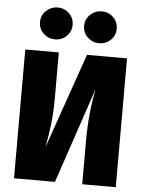

<svg xmlns="http://www.w3.org/2000/svg" viewBox="-61 -984 779 1032"><g transform="rotate(5 328.5 -467.5)"><path d="M603 0H422V-236Q422 -381 449 -516L275 0H54V-695H235V-452Q235 -371 228 -311Q221 -251 208 -182L387 -695H603ZM208 -763Q173 -763 146.5 -787.5Q120 -812 120 -849Q120 -886 146.5 -910.5Q173 -935 208 -935Q245 -935 270.5 -910Q296 -885 296 -849Q296 -813 270.5 -788Q245 -763 208 -763ZM446 -763Q411 -763 384.5 -787.5Q358 -812 358 -849Q358 -886 384.5 -910.5Q411 -935 446 -935Q483 -935 508.5 -910Q534 -885 534 -849Q534 -813 508.5 -788Q483 -763 446 -763Z"/></g></svg>

Font: Trujillo ExtraBold
Style: Regular
Weight: 800
Designer: Fira Sans original fonts by bBox Type GmbH, Carrois Corporate GbR, & Edenspiekermann AG / Changes by Cristiano Sobral
Foundry: Fira Sans original fonts by bBox Type GmbH, Carrois Corporate GbR, & Edenspiekermann AG / Changes by Cristiano Sobral
Version: Version 4.301;July 28, 2020;FontCreator 13.0.0.2655 64-bit